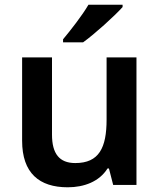

<svg xmlns="http://www.w3.org/2000/svg" viewBox="-20 -786 678 816"><path d="M501 -756V-766H356C330 -721 279 -656 248 -619V-606H333C382 -641 468 -719 501 -756ZM560 -542H433V-278C433 -158 401 -93 300 -93C232 -93 201 -133 201 -214V-542H74V-188C74 -50 147 10 268 10C337 10 402 -14 437 -70H443L461 0H560Z"/></svg>

Font: Noto Sans Khmer UI SemiBold
Style: Regular
Weight: 600
Designer: Danh Hong and the Monotype Design Team
Foundry: Monotype Imaging Inc.
Version: Version 2.002